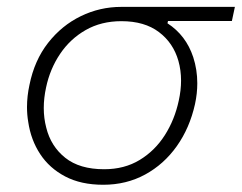

<svg xmlns="http://www.w3.org/2000/svg" viewBox="-20 -514 686 544"><path d="M272.5 9.5Q209.5 9.5 164.8 -14Q120 -37.5 93.8 -77.5Q67.5 -117.5 60 -168.5Q56.5 -189 56.5 -210.5Q56.5 -241.5 63.5 -273.5Q77.5 -343 116.2 -392.5Q155 -442 209 -468.2Q263 -494.5 323.5 -494.5H645.5L637 -454.5H456L454.5 -448Q507 -414 527.5 -352Q539 -316.5 539 -278Q539 -249 532.5 -219Q517.5 -151.5 481 -100Q444.5 -48.5 391.2 -19.5Q338 9.5 272.5 9.5ZM275 -34.5Q332.5 -34.5 375.8 -60.8Q419 -87 447 -131Q475 -175 486.5 -229Q493 -258.5 493 -285.5Q493 -315 485.5 -341.5Q471 -392.5 430.2 -423.2Q389.5 -454 324 -454Q267 -454 223 -429Q179 -404 150.2 -361.2Q121.5 -318.5 110.5 -266Q104 -236 104 -208Q104 -179 111 -152.5Q124 -99.5 164.8 -67Q205.5 -34.5 275 -34.5Z"/></svg>

Font: Heraclito ExtraLight
Style: Italic
Weight: 200
Italic angle: -12°
Designer: Kostas Bartsokas (font) & Cristiano Sobral (main changes)
Foundry: Kostas Bartsokas (font) & Cristiano Sobral (main changes)
Version: Version 1.00;July 8, 2020;FontCreator 13.0.0.2655 64-bit